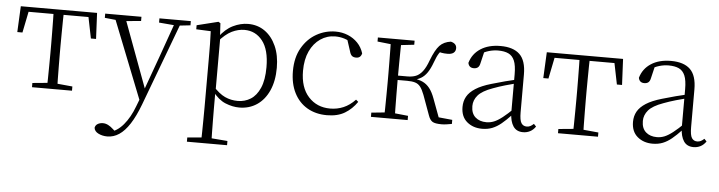

<svg xmlns="http://www.w3.org/2000/svg" viewBox="-48 -738 4581 1224"><g transform="rotate(5 2243.0 -125.5)"><path d="M35 -342 43 -508H531L539 -342H506L473 -505L506 -477H68L101 -505L68 -342ZM159 0V-27L275 -38H299L415 -27V0ZM254 0Q255 -24 255.5 -64.5Q256 -105 256.5 -148.5Q257 -192 257 -226V-283Q257 -316 256.5 -359.5Q256 -403 255.5 -443.5Q255 -484 254 -508H320Q319 -484 318.5 -443.5Q318 -403 317.5 -359.5Q317 -316 317 -283V-226Q317 -192 317.5 -148.5Q318 -105 318.5 -64.5Q319 -24 320 0Z M664 271Q633 271 607.5 258.5Q582 246 579 223Q582 206 596.5 197.5Q611 189 630 189Q647 189 663.5 197.5Q680 206 696 221L724 246L694 259L674 242Q724 231 764.5 183Q805 135 832 62L860 -11L863 -19L953 -268L1038 -508H1076L868 48Q839 125 807 174.5Q775 224 739.5 247.5Q704 271 664 271ZM857 43 639 -508H708L880 -44L886 -30ZM583 -481V-508H815V-481L705 -471H681ZM930 -481V-508H1131V-481L1050 -472H1036Z M1173 260V233L1285 223H1306L1430 233V260ZM1263 260Q1264 229 1264.5 189.5Q1265 150 1265.5 108.5Q1266 67 1266 32V-278Q1266 -330 1265.5 -374Q1265 -418 1263 -455L1170 -459V-485L1307 -519L1320 -511L1325 -425L1327 -420V-80L1326 -71V32Q1326 66 1326.5 107.5Q1327 149 1327.5 189Q1328 229 1329 260ZM1486 14Q1443 14 1397.5 -4.5Q1352 -23 1313 -75H1300L1312 -108Q1353 -62 1391 -44.5Q1429 -27 1473 -27Q1518 -27 1555 -50Q1592 -73 1614.5 -124Q1637 -175 1637 -257Q1637 -369 1592.5 -425.5Q1548 -482 1477 -482Q1437 -482 1396.5 -462.5Q1356 -443 1309 -389L1300 -420H1312Q1352 -475 1400.5 -498.5Q1449 -522 1497 -522Q1558 -522 1604 -489.5Q1650 -457 1676.5 -398Q1703 -339 1703 -259Q1703 -175 1675.5 -113.5Q1648 -52 1599 -19Q1550 14 1486 14Z M2047 14Q1975 14 1921 -17.5Q1867 -49 1837 -108Q1807 -167 1807 -248Q1807 -335 1842.5 -396.5Q1878 -458 1935 -490Q1992 -522 2057 -522Q2099 -522 2135.5 -507Q2172 -492 2198.5 -464.5Q2225 -437 2237 -398Q2230 -368 2201 -368Q2183 -368 2173.5 -376.5Q2164 -385 2159 -404L2131 -490L2174 -452Q2143 -474 2115 -482.5Q2087 -491 2058 -491Q2005 -491 1962.5 -462Q1920 -433 1895.5 -380.5Q1871 -328 1871 -255Q1871 -148 1925 -89Q1979 -30 2064 -30Q2109 -30 2149 -47Q2189 -64 2224 -101L2239 -88Q2207 -41 2161 -13.5Q2115 14 2047 14Z M2328 0V-27L2437 -38H2457L2563 -27V0ZM2328 -482V-508H2563V-482L2457 -470H2437ZM2412 0Q2413 -24 2413.5 -64.5Q2414 -105 2414.5 -148.5Q2415 -192 2415 -226V-283Q2415 -316 2414.5 -359.5Q2414 -403 2413.5 -443.5Q2413 -484 2412 -508H2480Q2479 -484 2478.5 -443Q2478 -402 2477.5 -356.5Q2477 -311 2477 -273V-254Q2477 -206 2477.5 -156.5Q2478 -107 2478.5 -65.5Q2479 -24 2480 0ZM2696 -40 2649 -169Q2636 -203 2622.5 -220Q2609 -237 2589 -243Q2569 -249 2538 -249H2445V-277H2537Q2568 -277 2591 -286Q2614 -295 2633.5 -320Q2653 -345 2670 -392Q2696 -460 2722.5 -488Q2749 -516 2794 -522Q2831 -513 2831 -483Q2831 -464 2818 -453.5Q2805 -443 2779 -443Q2757 -443 2741.5 -446Q2726 -449 2711 -453L2756 -479Q2737 -460 2724 -440Q2711 -420 2697 -381Q2682 -340 2664.5 -314.5Q2647 -289 2624.5 -276Q2602 -263 2573 -257V-268Q2611 -264 2636.5 -252Q2662 -240 2681 -216Q2700 -192 2715 -151L2766 -14L2724 -38L2846 -26V0Q2830 3 2812.5 5.5Q2795 8 2781 8Q2739 8 2722.5 -2Q2706 -12 2696 -40Z M3040 14Q2982 14 2943 -19Q2904 -52 2904 -114Q2904 -151 2920.5 -180.5Q2937 -210 2974.5 -234Q3012 -258 3074 -276Q3117 -289 3161.5 -300.5Q3206 -312 3246 -321V-297Q3206 -287 3164.5 -275Q3123 -263 3086 -249Q3019 -225 2992.5 -194Q2966 -163 2966 -125Q2966 -78 2993 -54Q3020 -30 3064 -30Q3089 -30 3112.5 -39.5Q3136 -49 3165.5 -72Q3195 -95 3235 -134L3241 -89H3222Q3190 -55 3162 -32Q3134 -9 3105 2.5Q3076 14 3040 14ZM3302 13Q3260 13 3239.5 -17.5Q3219 -48 3217 -102V-106V-350Q3217 -407 3204 -437.5Q3191 -468 3165 -480Q3139 -492 3099 -492Q3069 -492 3039 -483Q3009 -474 2977 -454L3013 -482L2994 -402Q2990 -382 2980 -374Q2970 -366 2954 -366Q2923 -366 2917 -397Q2934 -456 2985 -489Q3036 -522 3112 -522Q3194 -522 3235 -482.5Q3276 -443 3276 -354V-113Q3276 -61 3288 -43Q3300 -25 3322 -25Q3335 -25 3345 -30Q3355 -35 3367 -46L3382 -30Q3367 -8 3346.5 2.5Q3326 13 3302 13Z M3401 -342 3409 -508H3897L3905 -342H3872L3839 -505L3872 -477H3434L3467 -505L3434 -342ZM3525 0V-27L3641 -38H3665L3781 -27V0ZM3620 0Q3621 -24 3621.5 -64.5Q3622 -105 3622.5 -148.5Q3623 -192 3623 -226V-283Q3623 -316 3622.5 -359.5Q3622 -403 3621.5 -443.5Q3621 -484 3620 -508H3686Q3685 -484 3684.5 -443.5Q3684 -403 3683.5 -359.5Q3683 -316 3683 -283V-226Q3683 -192 3683.5 -148.5Q3684 -105 3684.5 -64.5Q3685 -24 3686 0Z M4131 14Q4073 14 4034 -19Q3995 -52 3995 -114Q3995 -151 4011.5 -180.5Q4028 -210 4065.5 -234Q4103 -258 4165 -276Q4208 -289 4252.5 -300.5Q4297 -312 4337 -321V-297Q4297 -287 4255.5 -275Q4214 -263 4177 -249Q4110 -225 4083.5 -194Q4057 -163 4057 -125Q4057 -78 4084 -54Q4111 -30 4155 -30Q4180 -30 4203.5 -39.5Q4227 -49 4256.5 -72Q4286 -95 4326 -134L4332 -89H4313Q4281 -55 4253 -32Q4225 -9 4196 2.5Q4167 14 4131 14ZM4393 13Q4351 13 4330.5 -17.5Q4310 -48 4308 -102V-106V-350Q4308 -407 4295 -437.5Q4282 -468 4256 -480Q4230 -492 4190 -492Q4160 -492 4130 -483Q4100 -474 4068 -454L4104 -482L4085 -402Q4081 -382 4071 -374Q4061 -366 4045 -366Q4014 -366 4008 -397Q4025 -456 4076 -489Q4127 -522 4203 -522Q4285 -522 4326 -482.5Q4367 -443 4367 -354V-113Q4367 -61 4379 -43Q4391 -25 4413 -25Q4426 -25 4436 -30Q4446 -35 4458 -46L4473 -30Q4458 -8 4437.5 2.5Q4417 13 4393 13Z"/></g></svg>

Font: Noto Serif KR ExtraLight
Style: Regular
Weight: 200
Designer: Ryoko NISHIZUKA 西塚涼子 (kana & ideographs); Frank Grießhammer (Latin, Greek & Cyrillic); Wenlong ZHANG 张文龙 (bopomofo); San
Foundry: Adobe
Version: Version 2.002-H1;hotconv 1.1.0;makeotfexe 2.6.0